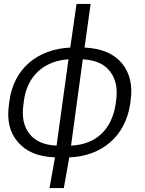

<svg xmlns="http://www.w3.org/2000/svg" viewBox="-20 -789 743 981"><path d="M233 172H306L334 15C500 9 620 -92 645 -257L647 -272C659 -354 643 -417 602 -467C560 -516 497 -542 412 -546L443 -769H371L339 -546C173 -538 50 -440 28 -272L26 -257C14 -176 29 -112 71 -64C113 -14 175 12 261 15ZM269 -45C205 -48 159 -68 130 -106C100 -144 91 -194 100 -257L102 -273C118 -399 203 -478 330 -486ZM343 -45 403 -486C468 -482 514 -462 543 -423C572 -385 582 -335 573 -273L571 -257C551 -130 474 -51 343 -45Z"/></svg>

Font: Cheyenne Sans Light
Style: Italic
Weight: 300
Italic angle: -8.13011°
Designer: The Public Sans project authors (U.S. Web Design System), Libre Franklin designed by Pablo Impallari and Rodrigo Fuenzal
Foundry: The Cheyenne Sans Project Authors
Version: Version 2.007